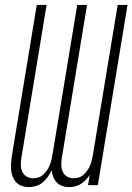

<svg xmlns="http://www.w3.org/2000/svg" viewBox="-20 -755 540 783"><path d="M262 8Q247 8 234 3.5Q221 -1 211.5 -11Q202 -21 197 -34Q192 -47 191 -61Q184 -47 175 -34Q166 -21 154 -11Q142 -1 127 3.5Q112 8 97 8Q83 8 69.5 3.5Q56 -1 47 -10.5Q38 -20 32.5 -33Q27 -46 25.5 -60Q24 -74 25 -88.5Q26 -103 28 -117L130 -735H170L67 -110Q65 -96 65 -81.5Q65 -67 71 -54.5Q77 -42 88.5 -35Q100 -28 115 -28Q126 -28 137 -31.5Q148 -35 156.5 -43Q165 -51 171.5 -60.5Q178 -70 182.5 -80.5Q187 -91 189.5 -102Q192 -113 194 -124L295 -735H335L232 -110Q230 -96 230 -81.5Q230 -67 236 -54.5Q242 -42 253.5 -35Q265 -28 280 -28Q291 -28 302 -31.5Q313 -35 321.5 -43Q330 -51 336.5 -60.5Q343 -70 347.5 -80.5Q352 -91 354.5 -102Q357 -113 359 -124L460 -735H500L379 0H339L346 -42Q339 -31 330 -21.5Q321 -12 310 -5Q299 2 286.5 5Q274 8 262 8Z"/></svg>

Font: Iosevka Extralight Oblique
Style: Regular
Weight: 200
Italic angle: -9°
Monospace: yes
Designer: Belleve Invis
Foundry: Belleve Invis
Version: Version 32.5.0; ttfautohint (v1.8.4)